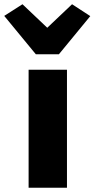

<svg xmlns="http://www.w3.org/2000/svg" viewBox="-61 -886 446 906"><path d="M74 0V-557H255V0ZM-41 -811 45 -866 162 -755 279 -866 365 -810 217 -630H108Z"/></svg>

Font: Koeln Type Sans ExtraBold
Style: Regular
Weight: 800
Designer: Eben Sorkin
Foundry: Eben Sorkin
Version: Version 2.001